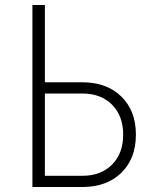

<svg xmlns="http://www.w3.org/2000/svg" viewBox="-20 -750 640 770"><path d="M110 0V-730H160V-420H310Q408 -420 466.5 -363Q525 -306 525 -210Q525 -114 466.5 -57Q408 0 310 0ZM160 -45H310Q385 -45 429.5 -90Q474 -135 474 -210Q474 -285 429.5 -330Q385 -375 310 -375H160Z"/></svg>

Font: Pitagon Sans Mono Thin
Style: Regular
Weight: 100
Monospace: yes
Designer: Travis Tran
Foundry: Pitagon
Version: Version 1.001; ttfautohint (v1.8.4.7-5d5b);gftools[0.9.26]